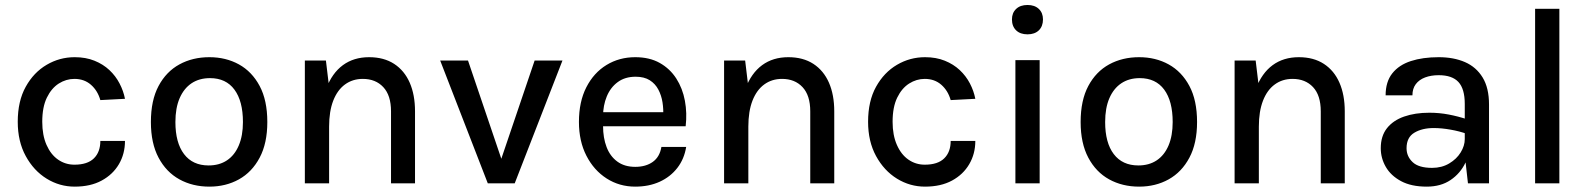

<svg xmlns="http://www.w3.org/2000/svg" viewBox="-20 -718 6226 752"><path d="M272.5 13Q213.5 13 162.8 -18.2Q112 -49.5 80.8 -106.8Q49.5 -164 49.5 -241Q49.5 -322 80.8 -378.2Q112 -434.5 162.8 -464.2Q213.5 -494 272.5 -494Q316 -494 350 -480.2Q384 -466.5 408.5 -443.5Q433 -420.5 448.2 -391.2Q463.5 -362 469.5 -331L373 -326Q362.5 -363 336.2 -386Q310 -409 271.5 -409Q239 -409 210.2 -390.8Q181.5 -372.5 163.5 -335.5Q145.5 -298.5 145.5 -241Q145.5 -188.5 162.2 -150.5Q179 -112.5 207.5 -92.8Q236 -73 271.5 -73Q322.5 -73 347.8 -97.8Q373 -122.5 373 -166H469.5Q469.5 -115.5 445.8 -75Q422 -34.5 378.2 -10.8Q334.5 13 272.5 13Z M800 13Q734.5 13 682.8 -15.5Q631 -44 601 -100.5Q571 -157 571 -240Q571 -325 601 -381.2Q631 -437.5 682.8 -465.8Q734.5 -494 800 -494Q864.5 -494 915.8 -465.8Q967 -437.5 997 -381.2Q1027 -325 1027 -240Q1027 -157 997 -100.5Q967 -44 915.8 -15.5Q864.5 13 800 13ZM797 -70Q839 -70 869 -90Q899 -110 915.2 -148.2Q931.5 -186.5 931.5 -240Q931.5 -322 898.2 -367Q865 -412 802.5 -412Q760.5 -412 730.2 -391.8Q700 -371.5 683.5 -333.2Q667 -295 667 -240Q667 -159 700.8 -114.5Q734.5 -70 797 -70Z M1511.5 0V-282Q1511.5 -344.5 1481.2 -376.8Q1451 -409 1401 -409Q1361 -409 1331.2 -387.2Q1301.5 -365.5 1285.2 -323.8Q1269 -282 1269 -222H1235Q1235 -310.5 1257.8 -371Q1280.5 -431.5 1323 -462.8Q1365.5 -494 1425.5 -494Q1483.5 -494 1523.8 -467.8Q1564 -441.5 1584.8 -394Q1605.5 -346.5 1605.5 -282V0ZM1174 0V-481H1256.5L1269 -377V0Z M1704 -481H1813L1948.5 -81.5H1938.5L2074 -481H2183L1996 0H1890.5Z M2468 13Q2406 13 2356 -19Q2306 -51 2276.8 -108Q2247.5 -165 2247.5 -240.5Q2247.5 -319.5 2276.5 -376.2Q2305.5 -433 2355.5 -463.5Q2405.5 -494 2468 -494Q2524 -494 2564 -471.5Q2604 -449 2628.8 -410.5Q2653.5 -372 2662.5 -323.5Q2671.5 -275 2665.5 -223.5H2323.5V-278.5H2600.5L2577.5 -263.5Q2579 -290 2574.8 -317.2Q2570.5 -344.5 2558.5 -367.2Q2546.5 -390 2524.8 -403.8Q2503 -417.5 2469.5 -417.5Q2428 -417.5 2399.5 -396.5Q2371 -375.5 2356.5 -340.2Q2342 -305 2342 -263V-224.5Q2342 -178 2355.8 -142Q2369.5 -106 2397.8 -85.2Q2426 -64.5 2468 -64.5Q2509.5 -64.5 2536.8 -84Q2564 -103.5 2570.5 -142.5H2667.5Q2660 -95.5 2633 -60.5Q2606 -25.5 2563.8 -6.2Q2521.5 13 2468 13Z M3153.5 0V-282Q3153.5 -344.5 3123.2 -376.8Q3093 -409 3043 -409Q3003 -409 2973.2 -387.2Q2943.5 -365.5 2927.2 -323.8Q2911 -282 2911 -222H2877Q2877 -310.5 2899.8 -371Q2922.5 -431.5 2965 -462.8Q3007.5 -494 3067.5 -494Q3125.5 -494 3165.8 -467.8Q3206 -441.5 3226.8 -394Q3247.5 -346.5 3247.5 -282V0ZM2816 0V-481H2898.5L2911 -377V0Z M3603 13Q3544 13 3493.2 -18.2Q3442.5 -49.5 3411.2 -106.8Q3380 -164 3380 -241Q3380 -322 3411.2 -378.2Q3442.5 -434.5 3493.2 -464.2Q3544 -494 3603 -494Q3646.5 -494 3680.5 -480.2Q3714.5 -466.5 3739 -443.5Q3763.5 -420.5 3778.8 -391.2Q3794 -362 3800 -331L3703.5 -326Q3693 -363 3666.8 -386Q3640.5 -409 3602 -409Q3569.5 -409 3540.8 -390.8Q3512 -372.5 3494 -335.5Q3476 -298.5 3476 -241Q3476 -188.5 3492.8 -150.5Q3509.5 -112.5 3538 -92.8Q3566.5 -73 3602 -73Q3653 -73 3678.2 -97.8Q3703.5 -122.5 3703.5 -166H3800Q3800 -115.5 3776.2 -75Q3752.5 -34.5 3708.8 -10.8Q3665 13 3603 13Z M4004.5 -583.5Q3976 -583.5 3959.8 -599.2Q3943.5 -615 3943.5 -642Q3943.5 -667.5 3959.8 -683Q3976 -698.5 4004.5 -698.5Q4032.5 -698.5 4048.8 -683Q4065 -667.5 4065 -642Q4065 -615 4048.8 -599.2Q4032.5 -583.5 4004.5 -583.5ZM3957 0V-482.5H4052V0Z M4441.5 13Q4376 13 4324.2 -15.5Q4272.5 -44 4242.5 -100.5Q4212.5 -157 4212.5 -240Q4212.5 -325 4242.5 -381.2Q4272.5 -437.5 4324.2 -465.8Q4376 -494 4441.5 -494Q4506 -494 4557.2 -465.8Q4608.5 -437.5 4638.5 -381.2Q4668.5 -325 4668.5 -240Q4668.5 -157 4638.5 -100.5Q4608.5 -44 4557.2 -15.5Q4506 13 4441.5 13ZM4438.5 -70Q4480.5 -70 4510.5 -90Q4540.5 -110 4556.8 -148.2Q4573 -186.5 4573 -240Q4573 -322 4539.8 -367Q4506.5 -412 4444 -412Q4402 -412 4371.8 -391.8Q4341.5 -371.5 4325 -333.2Q4308.5 -295 4308.5 -240Q4308.5 -159 4342.2 -114.5Q4376 -70 4438.5 -70Z M5153 0V-282Q5153 -344.5 5122.8 -376.8Q5092.5 -409 5042.5 -409Q5002.5 -409 4972.8 -387.2Q4943 -365.5 4926.8 -323.8Q4910.5 -282 4910.5 -222H4876.5Q4876.5 -310.5 4899.2 -371Q4922 -431.5 4964.5 -462.8Q5007 -494 5067 -494Q5125 -494 5165.2 -467.8Q5205.5 -441.5 5226.2 -394Q5247 -346.5 5247 -282V0ZM4815.5 0V-481H4898L4910.5 -377V0Z M5729.5 0 5717 -110.5V-311Q5717 -370 5692.2 -396.8Q5667.5 -423.5 5615 -423.5Q5585 -423.5 5561.8 -414.8Q5538.5 -406 5525.2 -388.5Q5512 -371 5512 -344.5H5407Q5407 -397.5 5433 -430.5Q5459 -463.5 5505.8 -478.8Q5552.5 -494 5615 -494Q5673.5 -494 5717.8 -474.8Q5762 -455.5 5787 -414.5Q5812 -373.5 5812 -308.5V0ZM5568 13Q5507.5 13 5467.5 -8.5Q5427.5 -30 5407.8 -64.2Q5388 -98.5 5388 -137.5Q5388 -185 5412.2 -215.8Q5436.5 -246.5 5479.5 -261.5Q5522.5 -276.5 5578.5 -276.5Q5617 -276.5 5653.8 -269.5Q5690.5 -262.5 5725.5 -251V-193.5Q5697 -204 5661.5 -210.2Q5626 -216.5 5595.5 -216.5Q5550 -216.5 5519.5 -198.2Q5489 -180 5489 -137.5Q5489 -105.5 5512.8 -83Q5536.5 -60.5 5589 -60.5Q5627 -60.5 5656 -77.8Q5685 -95 5701 -121Q5717 -147 5717 -173H5740Q5740 -123.5 5719.8 -81Q5699.5 -38.5 5661.2 -12.8Q5623 13 5568 13Z M5992.5 0V-683.5H6087.5V0Z"/></svg>

Font: Karla Medium
Style: Regular
Weight: 500
Designer: Jonathan Pinhorn
Version: Version 2.001